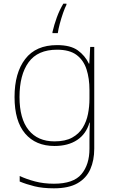

<svg xmlns="http://www.w3.org/2000/svg" viewBox="-20 -783 623 1043"><path d="M290 -538Q363 -538 402.5 -509.5Q442 -481 463 -437H465L470 -528H492V25Q492 88 470.5 136.5Q449 185 401 212.5Q353 240 273 240Q212 240 167.5 229Q123 218 87 203V173Q123 190 170 202.5Q217 215 273 215Q379 215 422.5 163Q466 111 466 25V-17Q466 -46 466.5 -67Q467 -88 468 -117H466Q448 -55 399 -22.5Q350 10 276 10Q174 10 116.5 -57.5Q59 -125 59 -256Q59 -387 117 -462.5Q175 -538 290 -538ZM290 -513Q185 -513 135.5 -445Q86 -377 86 -256Q86 -138 135.5 -76.5Q185 -15 276 -15Q335 -15 372 -35.5Q409 -56 429.5 -89.5Q450 -123 458 -164Q466 -205 466 -246V-294Q466 -357 450 -406.5Q434 -456 396 -484.5Q358 -513 290 -513ZM341 -757Q333 -742 323 -713.5Q313 -685 305 -655Q297 -625 294 -603H265V-609Q274 -648 288.5 -688Q303 -728 324 -763H341Z"/></svg>

Font: Noto Sans Cherokee Thin
Style: Regular
Weight: 100
Designer: Monotype Design Team
Foundry: Monotype Imaging Inc.
Version: Version 2.001; ttfautohint (v1.8.4.7-5d5b)